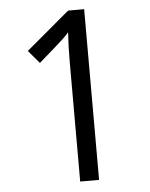

<svg xmlns="http://www.w3.org/2000/svg" viewBox="-52 -757 624 800"><g transform="rotate(-5 260.0 -357.0)"><path d="M330 0H251V-496Q251 -535 252 -564Q253 -593 255 -624Q243 -610 230 -598Q217 -586 198 -569L127 -507L81 -561L263 -714H330Z"/></g></svg>

Font: Noto Sans Sinhala SemiCondensed
Style: Regular
Weight: 400
Width: 4
Designer: Jelle Bosma - Monotype Design Team
Foundry: Monotype Imaging Inc.
Version: Version 2.006; ttfautohint (v1.8.4.7-5d5b)